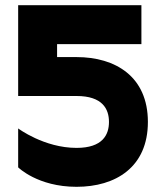

<svg xmlns="http://www.w3.org/2000/svg" viewBox="-20 -720 640 740"><path d="M275 0C425 0 550 -75 550 -250C550 -425 425 -500 275 -500H200V-550H525V-700H50V-350H275C375 -350 400 -300 400 -250C400 -200 375 -150 275 -150C150 -150 50 -225 50 -225V-75C50 -75 125 0 275 0Z"/></svg>

Font: LS-VG5000 Bold
Style: Regular
Weight: 400
Designer: Justin Bihan, 2021
Foundry: Justin Bihan, 2021
Version: Version 1.000;Glyphs 3.1.2 (3151)